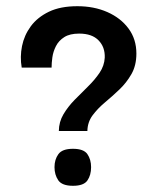

<svg xmlns="http://www.w3.org/2000/svg" viewBox="-20 -590 488 619"><path d="M261.7 -167.7H169.7Q170 -197 184.5 -221.5Q199 -246 220.7 -268.2Q242.3 -290.3 264 -311.5Q285.7 -332.7 301 -355.3Q316.3 -378 317.7 -404Q319 -438 297.8 -459.8Q276.7 -481.7 235.3 -481.7Q205 -481.7 187.2 -470.3Q169.3 -459 160.3 -441.2Q151.3 -423.3 148.8 -405Q146.3 -386.7 146.3 -372H50Q44 -406.7 51 -441.5Q58 -476.3 79.3 -505.3Q100.7 -534.3 137.7 -552.2Q174.7 -570 229.3 -570Q283.3 -570 326.3 -551Q369.3 -532 394.5 -497.8Q419.7 -463.7 419.7 -417.3Q419.7 -379 403.7 -351Q387.7 -323 364.7 -301.2Q341.7 -279.3 318.2 -259.7Q294.7 -240 278.5 -218.2Q262.3 -196.3 261.7 -167.7ZM215.3 9Q180 9 167.8 -8.8Q155.7 -26.7 155.7 -51Q155.7 -75.7 168.2 -93Q180.7 -110.3 215.3 -110.3Q250 -110.3 261.8 -93Q273.7 -75.7 273.7 -51Q273.7 -25.3 261.8 -8.2Q250 9 215.3 9Z"/></svg>

Font: Darker Grotesque Light
Style: Regular
Weight: 300
Designer: Gabriel Lam
Foundry: TypeRant
Version: Version 1.000;gftools[0.9.28]